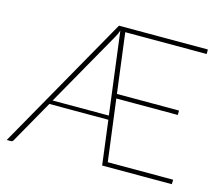

<svg xmlns="http://www.w3.org/2000/svg" viewBox="-100 -835 1125 968"><g transform="rotate(15 463.0 -351.5)"><path d="M475 -252 420 -681Q417 -671.5 413.2 -663.2Q409.5 -655 404.5 -646L181.5 -252ZM872 -23.5 871 0H507.5L478 -231H170L43.5 -7.5Q39.5 0 31.5 0H9.5L407 -703H871V-679.5H446L486 -368H810V-345H489L530.5 -23.5Z"/></g></svg>

Font: Lato ExtraLight
Style: Regular
Weight: 275
Designer: Lukasz Dziedzic with Adam Twardoch and Botio Nikoltchev
Foundry: tyPoland Lukasz Dziedzic
Version: Version 2.015; 2015-08-06; http://www.latofonts.com/